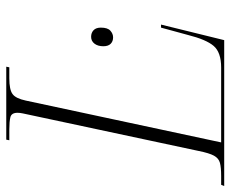

<svg xmlns="http://www.w3.org/2000/svg" viewBox="-94 -672 754 629"><g transform="rotate(-90 283.5 -357.0)"><path d="M-11 0 -7 -10H22Q50 -10 65 -14Q80 -18 88.5 -33.5Q97 -49 104 -84L227 -660Q228 -664 228.5 -669Q229 -674 229 -677Q229 -697 214.5 -700.5Q200 -704 175 -704H139L141 -714H380L378 -704H342Q305 -704 290.5 -693.5Q276 -683 269 -650L132 -10H377Q427 -10 448 -34.5Q469 -59 484 -119L508 -207H518L467 0ZM476 -364Q463 -364 455 -372Q447 -380 447 -396Q447 -414 455.5 -425Q464 -436 478 -436Q491 -436 499.5 -428Q508 -420 508 -404Q508 -382 498 -373Q488 -364 476 -364Z"/></g></svg>

Font: Noto Serif Display ExtraLight
Style: Italic
Weight: 200
Italic angle: -12°
Designer: Monotype Design Team
Foundry: Monotype Imaging Inc.
Version: Version 2.009